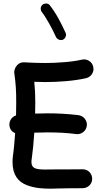

<svg xmlns="http://www.w3.org/2000/svg" viewBox="-20 -1066 596 1121"><path d="M35.2 -332.5C37.6 -311.5 48.8 -296.9 68.4 -288.6C64.9 -239.7 61 -192.9 55.2 -153.8C53.7 -142.6 53.2 -130.9 53.2 -119.6C53.2 -44.9 85.9 -4.9 135.7 14.6C185.5 34.2 237.3 35.6 277.8 35.6C296.9 35.6 338.4 33.2 387.2 33.2H425.8C438.5 33.2 451.2 33.2 463.4 32.7C494.1 32.2 518.1 7.8 518.1 -21V-23.4C517.6 -54.2 492.7 -77.6 463.9 -77.6H461.4C449.2 -77.1 424.8 -77.1 387.2 -77.1C332 -77.1 295.9 -77.1 277.8 -76.7C259.8 -76.2 249 -76.2 245.6 -76.2C190.4 -76.2 163.6 -82.5 163.6 -119.6C163.6 -127 164.1 -134.3 165.5 -140.6C171.9 -185.5 176.8 -237.3 180.2 -291.5C205.1 -292 229.5 -293 256.3 -293C314.5 -293 370.1 -290.5 425.3 -283.2C427.7 -282.7 429.7 -282.7 431.6 -282.7C457 -282.7 483.4 -301.8 486.8 -331.5C487.3 -334 487.3 -336.9 487.3 -339.4C487.3 -363.3 468.3 -389.6 438.5 -393.6C379.4 -400.9 318.4 -404.3 256.3 -404.3C231.9 -404.3 208 -403.8 185.1 -402.8C185.5 -425.8 186 -447.8 186 -468.8C186 -515.6 184.1 -549.3 180.2 -588.4C200.7 -587.4 221.7 -586.9 242.7 -586.9C322.8 -586.9 410.2 -593.3 482.4 -609.4C512.2 -616.7 525.9 -642.6 525.9 -662.6C525.9 -667 525.4 -671.4 524.4 -675.8C518.1 -705.6 491.2 -719.2 471.2 -719.2C466.8 -719.2 462.4 -718.8 458 -717.8C428.7 -710.9 395 -706.1 356.4 -703.1C317.9 -699.7 279.8 -698.2 242.7 -698.2C203.1 -698.2 162.6 -699.7 122.1 -702.1H117.2C106 -702.1 96.2 -698.7 87.9 -692.4C70.3 -678.7 63 -658.2 63 -644.5C63 -643.1 63 -641.6 63.5 -640.1C72.3 -574.2 74.7 -539.1 74.7 -468.8C74.7 -444.3 74.2 -418.9 73.7 -392.1C48.8 -384.3 34.7 -360.8 34.7 -339.4C34.7 -336.9 34.7 -335 35.2 -332.5ZM229 -1039.1C216.8 -1028.8 217.8 -1017.6 217.8 -1014.2C217.8 -1007.8 219.7 -1002 223.6 -996.6C249 -964.4 286.1 -897 307.1 -849.6C314.5 -835.4 328.6 -832 336.4 -832C340.3 -832 344.2 -833 347.7 -834.5C361.8 -840.8 365.7 -856 365.7 -863.3C365.7 -867.2 364.7 -871.1 362.8 -875C351.1 -900.9 336.9 -929.2 320.8 -959C304.2 -988.8 287.6 -1013.7 271.5 -1034.2C261.7 -1047.4 250 -1045.4 248 -1045.4C240.7 -1045.4 234.4 -1043.5 229 -1039.1Z"/></svg>

Font: Mikhak SemiBold
Style: Regular
Weight: 600
Designer: Amin Abedi
Version: Version 3.2